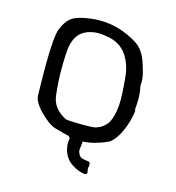

<svg xmlns="http://www.w3.org/2000/svg" viewBox="-98 -587 738 806"><g transform="rotate(15 271.0 -183.5)"><path d="M392.6 -113.3Q408.2 -148.4 408.2 -205.6Q408.2 -220.2 407.2 -236.8L405.3 -266.1L402.8 -295.4Q399.9 -328.6 391.6 -352.5Q363.8 -434.6 283.2 -446.3L272.9 -447.8Q259.3 -450.2 246.1 -450.2Q223.6 -450.2 203.1 -443.4Q168.9 -431.6 153.8 -403.8Q141.1 -381.8 137.7 -350.6Q136.7 -338.4 135.7 -322.8L134.8 -294.9Q134.3 -279.8 134.3 -263.7Q134.3 -212.9 141.1 -152.3Q147 -96.7 205.1 -66.4Q213.4 -62.5 268.6 -62H282.7Q323.2 -62 333 -64Q359.9 -70.8 376.5 -88.9Q382.8 -94.7 387.7 -102.5L390.6 -108.4Q391.6 -110.4 392.6 -113.3ZM236.8 -1Q209 -7.3 175.3 -17.1Q145.5 -25.9 108.4 -63.5Q67.9 -103.5 67.9 -134.3V-135.7Q67.9 -142.1 66.9 -188.5Q66.9 -211.4 66.4 -228.5V-272.9Q67.4 -389.6 79.6 -421.4Q96.2 -462.9 121.6 -479Q144 -493.7 195.3 -500.5Q217.3 -503.4 238.3 -503.4Q325.2 -503.4 404.3 -453.6Q441.4 -430.2 459 -370.1L465.3 -349.6L470.7 -328.6Q473.6 -312.5 473.6 -298.8Q473.6 -292.5 473.1 -286.6V-282.7Q473.1 -279.3 473.6 -276.9Q479 -255.9 479 -226.1Q479 -206.1 476.6 -182.1Q478.5 -180.2 478.5 -174.3Q478.5 -168 476.6 -157.7Q472.7 -136.2 464.4 -111.3Q440.9 -44.9 406.7 -22Q347.2 4.4 299.3 6.3Q297.9 14.6 297.4 25.9Q295.4 38.6 295.4 45.4Q295.4 51.3 296.9 52.7Q301.8 71.3 315.9 75.7Q326.7 78.6 336.7 79.6Q346.7 80.6 350.1 84Q351.6 85.4 351.6 91.3Q351.6 98.1 349.6 111.3Q352.5 124 352.5 126.5Q352.5 135.7 341.8 135.7Q337.4 135.7 332 134.3Q309.6 129.4 289.1 116.2Q255.4 96.7 244.1 55.2Q240.7 38.1 240.7 29.3Q240.7 17.1 243.2 6.8L236.8 0Z"/></g></svg>

Font: Kurland
Style: Regular
Weight: 400
Designer: GGBot
Version: 0.22